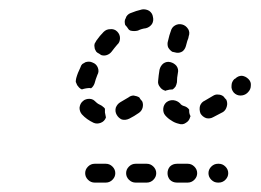

<svg xmlns="http://www.w3.org/2000/svg" viewBox="-20 -539 554 408"><path d="M167 -157Q161 -163 161 -171Q161 -179 167 -185Q173 -191 181 -191H205Q213 -191 219 -185Q225 -179 225 -171Q225 -163 219 -157Q213 -151 205 -151H181Q173 -151 167 -157ZM306 -157Q312 -163 312 -171Q312 -179 306 -185Q300 -191 292 -191H268Q260 -191 254 -185Q248 -179 248 -171Q248 -163 254 -157Q260 -151 268 -151H292Q300 -151 306 -157ZM393 -157Q399 -163 399 -171Q399 -179 393 -185Q387 -191 379 -191H356Q347 -191 341 -185Q336 -179 336 -171Q336 -163 341 -157Q347 -151 356 -151H379Q387 -151 393 -157ZM459 -157Q465 -163 465 -171Q465 -179 459 -185Q453 -191 445 -191H443Q435 -191 429 -185Q423 -179 423 -171Q423 -163 429 -157Q435 -151 443 -151H445Q453 -151 459 -157ZM375 -278Q368 -273 360 -276Q351 -278 344 -283Q337 -287 331 -294Q326 -300 327 -309Q328 -317 334 -322Q341 -327 349 -326Q357 -325 363 -319Q364 -317 366 -316Q367 -315 370 -314Q374 -313 377 -311Q380 -309 382 -306Q382 -305 382 -303Q382 -297 385 -292Q385 -291 384 -291Q384 -290 384 -290Q382 -282 375 -278ZM194 -278Q186 -275 179 -278Q164 -285 154 -296Q149 -302 149 -310Q150 -319 156 -324Q159 -327 163 -328Q166 -329 170 -329Q174 -329 178 -327Q181 -325 184 -322Q188 -318 195 -315Q197 -314 199 -312Q201 -311 203 -308Q203 -304 203 -300Q204 -295 205 -290Q205 -290 205 -289Q205 -289 205 -289Q202 -281 194 -278ZM283 -310Q285 -318 282 -324Q278 -328 276 -332Q271 -335 264 -336Q258 -336 253 -332Q245 -327 236 -322Q229 -318 226 -310Q224 -302 228 -295Q232 -288 239 -285Q247 -283 255 -287Q265 -292 275 -299Q281 -303 283 -310ZM462 -313Q464 -320 461 -327Q461 -327 461 -327Q458 -330 455 -334Q450 -338 444 -338Q438 -339 432 -335Q423 -330 415 -325Q408 -322 405 -314Q403 -306 406 -298Q410 -291 418 -288Q426 -286 433 -290Q443 -295 454 -301Q460 -305 462 -313ZM513 -357Q514 -365 508 -371Q502 -377 494 -378Q486 -378 480 -372L478 -371Q472 -365 472 -357Q471 -349 477 -342Q483 -336 491 -336Q499 -336 505 -341L507 -343Q513 -349 513 -357ZM319 -391Q321 -399 327 -404Q334 -409 342 -407Q350 -405 355 -399Q360 -392 358 -384Q356 -374 356 -364Q355 -359 353 -355Q350 -351 347 -349Q340 -349 334 -347Q333 -347 332 -346Q324 -348 320 -354Q315 -360 316 -367Q317 -379 319 -391ZM141 -365Q141 -369 142 -373Q145 -384 151 -396Q152 -400 155 -403Q158 -405 162 -407Q166 -408 169 -408Q173 -408 177 -406Q185 -403 188 -395Q191 -387 187 -380Q183 -370 181 -362Q180 -359 178 -356Q176 -353 173 -351Q172 -352 172 -352Q163 -352 154 -349Q154 -349 154 -349Q151 -350 148 -353Q146 -355 144 -358Q142 -362 141 -365ZM181 -446Q183 -450 185 -453Q192 -463 200 -471Q206 -477 214 -477Q223 -478 229 -472Q235 -466 235 -458Q235 -449 229 -444Q223 -437 217 -429Q213 -424 207 -422Q201 -420 195 -422Q191 -425 187 -427Q184 -429 183 -432Q181 -435 181 -438Q180 -442 181 -446ZM337 -452 340 -464Q342 -470 343 -473Q345 -481 352 -485Q359 -489 367 -487Q375 -485 380 -477Q384 -470 381 -462Q381 -459 378 -452L375 -441Q373 -434 368 -430Q362 -426 355 -427Q351 -428 346 -429Q346 -429 346 -429Q340 -433 337 -439Q335 -446 337 -452ZM251 -507Q254 -510 257 -511Q269 -516 282 -519Q290 -520 297 -516Q304 -511 305 -503Q307 -495 303 -488Q298 -481 290 -479Q281 -478 273 -474Q269 -473 265 -473Q261 -473 257 -474Q256 -475 255 -475Q254 -476 253 -477Q250 -482 246 -486Q245 -490 245 -493Q245 -497 247 -500Q248 -504 251 -507Z"/></svg>

Font: FRB American Cursive Dashed
Style: Bold Italic
Weight: 700
Italic angle: -25°
Version: Version 2.0;Modular Font Editor K font №1